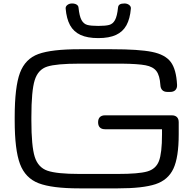

<svg xmlns="http://www.w3.org/2000/svg" viewBox="-20 -1042 1103 1078"><path d="M425.3 -765.6H608.9Q759.3 -765.6 833.3 -750.7Q907.2 -735.8 938.5 -694.3Q969.7 -652.8 974.1 -565.9Q975.1 -546.9 964.8 -536.4Q954.6 -525.9 935.5 -525.9H919.9Q901.4 -525.9 891.4 -535.9Q881.3 -545.9 880.4 -564.9Q877 -618.2 858.2 -642.8Q839.4 -667.5 797.1 -675.5Q754.9 -683.6 666 -684.6H608.9H425.3Q296.9 -684.6 245.4 -668.2Q193.8 -651.9 175 -592.3Q156.2 -532.7 156.2 -384.8V-365.2Q156.2 -221.7 175 -161.6Q193.8 -101.6 246.6 -83.5Q299.3 -65.4 425.3 -65.4H641.6Q757.3 -65.4 806.2 -79.1Q855 -92.8 872.3 -137.5Q889.6 -182.1 889.6 -287.6V-316.4H569.8Q550.8 -316.4 540.8 -326.4Q530.8 -336.4 530.8 -355.5Q530.8 -374.5 540.8 -384.5Q550.8 -394.5 569.8 -394.5H944.3Q963.4 -394.5 973.4 -384.5Q983.4 -374.5 983.4 -355.5V-287.6Q983.4 -158.7 953.6 -95Q923.8 -31.2 852.8 -7.8Q781.7 15.6 641.6 15.6H425.3Q272 15.6 197 -13.2Q122.1 -42 92.3 -121.3Q62.5 -200.7 62.5 -365.2V-384.8Q62.5 -553.7 92 -632.8Q121.6 -711.9 195.8 -738.8Q270 -765.6 425.3 -765.6ZM348.6 -994.1Q347.7 -1005.9 358.4 -1014.2Q369.1 -1022.5 384.8 -1022.5Q395 -1022.5 402.8 -1019.8Q410.6 -1017.1 415.5 -1012Q420.4 -1006.8 420.9 -999Q425.8 -951.2 437.7 -929.4Q449.7 -907.7 470.2 -902.1Q490.7 -896.5 531.7 -896.5Q572.8 -896.5 593.3 -902.1Q613.8 -907.7 625.7 -929.4Q637.7 -951.2 642.6 -999Q643.6 -1011.2 652.1 -1016.8Q660.6 -1022.5 678.7 -1022.5Q694.3 -1022.5 705.1 -1014.2Q715.8 -1005.9 714.8 -994.1Q710 -936.5 689.9 -900.1Q669.9 -863.8 631.3 -845.9Q592.8 -828.1 531.7 -828.1Q470.7 -828.1 432.1 -845.9Q393.6 -863.8 373.5 -900.1Q353.5 -936.5 348.6 -994.1Z"/></svg>

Font: Gyrochrome
Style: Regular
Weight: 400
Designer: David Moles
Foundry: David Moles
Version: Version 1.005;Glyphs 3.2.3 (3260)